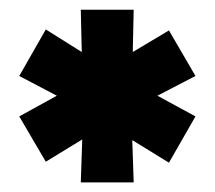

<svg xmlns="http://www.w3.org/2000/svg" viewBox="-20 -738 446 399"><path d="M20 -496.1 98.1 -539.1 20 -580.1 75.2 -676.8 149.9 -629.9 147.9 -717.8H257.8L255.9 -629.9L331.1 -674.8L386.2 -580.1L307.1 -539.1L386.2 -496.1L331.1 -399.9L254.9 -446.8L257.8 -358.9H147.9L150.9 -448.2L75.2 -401.9Z"/></svg>

Font: Trueno Black
Style: Regular
Weight: 900
Designer: Julieta Ulanovsky
Foundry: Julieta Ulanovsky
Version: Version 3.001b | FøM Fix